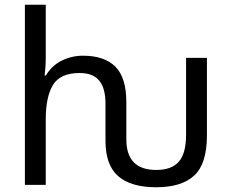

<svg xmlns="http://www.w3.org/2000/svg" viewBox="-20 -780 974 810"><path d="M639 10Q533 10 479 -36.5Q425 -83 425 -186V-343Q425 -408 398.5 -440Q372 -472 316 -472Q234 -472 203.5 -421.5Q173 -371 173 -277V0H85V-760H173V-537Q173 -497 168 -462H174Q198 -503 240 -524Q282 -545 330 -545Q421 -545 467 -498.5Q513 -452 513 -349V-192Q513 -63 639 -63Q704 -63 734.5 -98Q765 -133 765 -212V-536H853V-209Q853 -89 799.5 -39.5Q746 10 639 10Z"/></svg>

Font: TSCustom
Style: Regular
Weight: 400
Designer: Monotype Design Team
Foundry: Monotype Imaging Inc.
Version: Version 2.004; ttfautohint (v1.8.3) -l 8 -r 50 -G 200 -x 14 